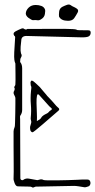

<svg xmlns="http://www.w3.org/2000/svg" viewBox="-20 -825 421 849"><path d="M353 3Q342 1 328.5 -1Q315 -3 308 -3L152 0H141Q136 0 130.5 3Q125 6 120 2Q118 0 105.5 0Q93 0 79.5 -0.5Q66 -1 59 -1Q50 -1 44.5 -15.5Q39 -30 40 -37Q41 -62 40.5 -101.5Q40 -141 40 -180Q40 -219 40 -244Q40 -252 45 -264Q46 -266 46.5 -283Q47 -300 47.5 -323Q48 -346 48 -365Q48 -384 48 -390Q48 -394 46.5 -397.5Q45 -401 43 -405Q37 -415 43 -424Q47 -433 43 -438Q42 -440 45 -444Q48 -448 48 -452Q49 -469 48.5 -498Q48 -527 48 -544Q45 -550 43.5 -560.5Q42 -571 43 -594Q44 -617 47 -661Q47 -665 43 -667Q35 -679 49 -686.5Q63 -694 76 -699Q83 -701 87 -697Q95 -692 101 -697Q214 -698 263.5 -697.5Q313 -697 318 -694Q322 -691 332.5 -691.5Q343 -692 371 -691Q381 -691 381 -681Q381 -669 372 -664Q363 -659 336 -660L97 -666Q74 -666 74 -645Q70 -614 71 -601Q72 -588 76 -582Q76 -575 72.5 -570Q69 -565 69 -551Q74 -545 76 -538Q78 -531 78 -523V-339Q78 -325 70 -314Q68 -311 68.5 -306.5Q69 -302 69 -298L70 -36Q70 -32 74 -29.5Q78 -27 82 -29Q94 -38 108.5 -35Q123 -32 136 -30Q138 -30 141.5 -29Q145 -28 148 -29Q154 -31 160 -32Q166 -33 173 -29Q175 -28 192 -27.5Q209 -27 233 -27.5Q257 -28 280.5 -28.5Q304 -29 321 -30Q338 -31 341 -31H367Q377 -31 379.5 -20.5Q382 -10 374 -2Q372 -1 364 1.5Q356 4 353 3ZM124 -240Q120 -240 117 -244Q114 -248 114 -250Q113 -254 113 -257Q113 -260 113 -264Q114 -268 115.5 -273Q117 -278 118 -282Q119 -288 117 -293.5Q115 -299 116 -305Q119 -334 116.5 -363Q114 -392 117 -421L118 -431Q120 -441 116 -447Q116 -452 115 -458Q114 -464 120 -469Q128 -467 139 -456Q150 -445 156 -440Q161 -434 171.5 -421.5Q182 -409 184 -407Q189 -400 194 -395.5Q199 -391 203 -386L214 -374Q219 -369 223.5 -363Q228 -357 236 -350Q246 -343 239 -336Q225 -324 206 -307.5Q187 -291 169 -275.5Q151 -260 138.5 -250Q126 -240 124 -240ZM143 -290Q145 -290 145.5 -290.5Q146 -291 147 -292Q158 -297 161.5 -303.5Q165 -310 171 -314Q178 -319 185 -322Q192 -325 196 -330Q199 -334 202.5 -336Q206 -338 208 -340Q211 -343 207 -347Q203 -351 198 -355L153 -405Q146 -413 143.5 -401.5Q141 -390 141.5 -368.5Q142 -347 143 -325Q144 -303 143 -290ZM281 -733Q250 -733 241 -752Q240 -759 241.5 -773.5Q243 -788 256 -795Q266 -800 276 -803.5Q286 -807 293 -802Q298 -798 305 -795Q312 -792 318 -788Q330 -781 323 -769Q316 -756 308 -744.5Q300 -733 281 -733ZM129 -736Q123 -735 118 -738.5Q113 -742 106 -746Q94 -755 94 -766Q95 -780 107 -791.5Q119 -803 138 -803Q152 -803 163.5 -798.5Q175 -794 179 -783Q181 -778 178.5 -763Q176 -748 162 -740Q153 -734 145.5 -735.5Q138 -737 129 -736Z"/></svg>

Font: Sankofa Display
Style: Regular
Weight: 400
Designer: Batsirai Madzonga
Foundry: Batsirai Madzonga
Version: Version 1.000; ttfautohint (v1.8.4.7-5d5b)